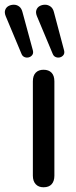

<svg xmlns="http://www.w3.org/2000/svg" viewBox="-66 -787 323 812"><path d="M118 5Q97 5 85 -8Q73 -21 73 -44V-443Q73 -467 85 -479.5Q97 -492 118 -492Q140 -492 152 -479.5Q164 -467 164 -443V-44Q164 -21 152.5 -8Q141 5 118 5ZM157 -559 90 -719Q84 -734 88 -745Q92 -756 102 -761.5Q112 -767 124.5 -767Q137 -767 147.5 -759.5Q158 -752 162 -736L205 -574Q208 -562 202.5 -554.5Q197 -547 188 -544.5Q179 -542 170 -545.5Q161 -549 157 -559ZM25 -559 -42 -719Q-48 -734 -44 -745Q-40 -756 -30 -761.5Q-20 -767 -7.5 -767Q5 -767 15 -759.5Q25 -752 29 -736L73 -574Q76 -562 70.5 -554.5Q65 -547 56 -544.5Q47 -542 38 -545.5Q29 -549 25 -559Z"/></svg>

Font: Nunito ExtraLight Medium
Style: Regular
Weight: 500
Version: Version 3.602